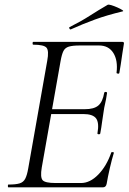

<svg xmlns="http://www.w3.org/2000/svg" viewBox="-20 -805 554 825"><path d="M16 0Q13.8 0 13.8 -6Q13.8 -12 16 -12Q47.8 -12 64.2 -17Q80.6 -22 88.4 -37Q96.2 -52 101.2 -81L183 -544Q191 -587 179.9 -600Q168.8 -613 122.8 -613Q120 -613 120 -619Q120 -625 122.8 -625H506.2Q514.2 -625 512.2 -616Q509.2 -597.8 505.6 -574.2Q502 -550.6 498.9 -528.2Q495.8 -505.8 492.8 -491.6Q491.8 -487.6 485.9 -488.7Q480 -489.8 480.8 -492.6Q487.2 -545.4 467 -577.5Q446.8 -609.6 405.4 -609.6H322.6Q292.2 -609.6 275.9 -604.7Q259.6 -599.8 252.5 -585.6Q245.4 -571.4 240.4 -543L159.4 -85Q152.4 -43.4 163 -31Q173.6 -18.6 218.6 -18.6H328.6Q366.8 -18.6 402.3 -54.9Q437.8 -91.2 458 -149.4Q459.2 -152.4 465.1 -151.3Q471 -150.2 469 -147.4Q460.8 -120.8 452.2 -83.7Q443.6 -46.6 438.2 -15Q435.2 0 422.2 0ZM410.8 -231.6Q409.8 -227.6 403.8 -228.1Q397.8 -228.6 398.8 -232.6Q406.8 -277.4 392.9 -296.2Q379 -315 337.6 -315H174.2L177.4 -335.8H344.6Q384 -335.8 402.6 -351.7Q421.2 -367.6 427.8 -406.2Q428.8 -410.4 434.8 -409.9Q440.8 -409.4 439.8 -404.4Q435.6 -375.6 431.6 -359.5Q427.6 -343.4 425.2 -325Q421.2 -302.4 418.5 -280.3Q415.8 -258.2 410.8 -231.6ZM284.8 -679Q280.8 -677 278.3 -682.5Q275.8 -688 279.8 -689Q327 -712.6 365.4 -737.2Q403.8 -761.8 442.4 -784.2Q445.8 -786.6 458.1 -782.9Q470.4 -779.2 483.9 -773.2Q497.4 -767.2 505.1 -762.2Q512.8 -757.2 506.8 -756Q439.8 -740 387.8 -721Q335.8 -702 284.8 -679Z"/></svg>

Font: Cormorant Light
Style: Italic
Weight: 300
Italic angle: -10°
Designer: Christian Thalmann (Catharsis Fonts)
Foundry: Catharsis Fonts
Version: Version 4.000